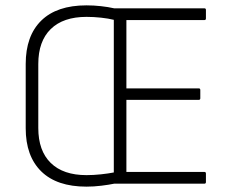

<svg xmlns="http://www.w3.org/2000/svg" viewBox="-20 -686 866 717"><path d="M303 11Q192 11 134 -46Q76 -103 76 -207V-447Q76 -552 134 -609Q192 -666 303 -666Q330 -666 357 -663Q384 -660 406 -655H743Q749 -655 749 -649V-617Q749 -611 743 -611H452V-356H722Q728 -356 728 -350V-319Q728 -313 722 -313H452V-44H743Q749 -44 749 -38V-6Q749 0 743 0H406Q387 4 358.5 7.5Q330 11 303 11ZM303 -32Q329 -32 357 -35Q385 -38 405 -42V-612Q385 -617 357.5 -620Q330 -623 303 -623Q216 -623 169.5 -577.5Q123 -532 123 -447V-208Q123 -123 169.5 -77.5Q216 -32 303 -32Z"/></svg>

Font: Sofia Sans Semi Condensed Light
Style: Regular
Weight: 300
Designer: Botio Nikoltchev, Ani Petrova
Foundry: lettersoup
Version: Version 4.100; ttfautohint (v1.8.4.7-5d5b)